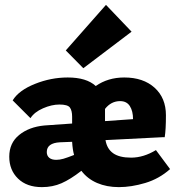

<svg xmlns="http://www.w3.org/2000/svg" viewBox="-20 -758 739 788"><path d="M678 -64Q633 -24 576 -7Q519 10 468 10Q418 10 378.5 -7Q339 -24 314 -57Q269 -22 232.5 -6Q196 10 152 10Q90 10 54 -25Q18 -60 18 -115Q18 -171 58.5 -204Q99 -237 162 -243L276 -251V-279Q276 -304 267 -316.5Q258 -329 224 -329Q192 -329 156.5 -313.5Q121 -298 105 -273L32 -346Q57 -387 123 -413.5Q189 -440 258 -440Q335 -440 373 -405Q423 -440 490 -440Q568 -440 614.5 -398Q661 -356 661 -285Q661 -226 656 -195H649L413 -183Q419 -147 444.5 -129Q470 -111 518 -111Q569 -111 620 -142ZM411 -306V-261L526 -269Q526 -302 513 -322.5Q500 -343 473 -343Q436 -343 411 -311ZM284 -122Q278 -143 276 -176L226 -174Q172 -171 172 -134Q172 -119 182 -110.5Q192 -102 211 -102Q225 -102 240.5 -106.5Q256 -111 284 -122ZM250 -551 415 -738 520 -628 322 -478Z"/></svg>

Font: Ysabeau Heavy
Style: Regular
Weight: 800
Designer: Christian Thalmann (Catharsis Fonts)
Version: Version 0.003